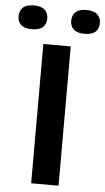

<svg xmlns="http://www.w3.org/2000/svg" viewBox="-121 -978 556 1016"><g transform="rotate(5 157.0 -469.5)"><path d="M84.5 0V-740H230V0ZM297 -812.5Q258 -812.5 239.2 -829.2Q220.5 -846 220.5 -875.5Q220.5 -905 239.2 -922Q258 -939 297 -939Q335.5 -939 354.2 -922Q373 -905 373 -875.5Q373 -846 354.2 -829.2Q335.5 -812.5 297 -812.5ZM17 -812.5Q-21.5 -812.5 -40.2 -829.2Q-59 -846 -59 -875.5Q-59 -905 -40.2 -922Q-21.5 -939 17 -939Q56 -939 74.8 -922Q93.5 -905 93.5 -875.5Q93.5 -846 74.8 -829.2Q56 -812.5 17 -812.5Z"/></g></svg>

Font: Encode Sans Expanded Expanded SemiBold
Style: Regular
Weight: 600
Width: 7
Designer: Multiple Designers
Foundry: Impallari Type
Version: Version 3.000; ttfautohint (v1.8.3) -l 8 -r 50 -G 200 -x 14 